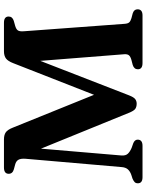

<svg xmlns="http://www.w3.org/2000/svg" viewBox="95 -835 740 970"><g transform="rotate(-90 465.0 -350.0)"><path d="M244.5 -24.5Q244.5 0 213 0H55Q24 0 24 -23.5Q24 -34.5 30.5 -40.2Q37 -46 47.5 -50.5L67.5 -57Q84.5 -63 94.5 -74.2Q104.5 -85.5 106 -106.5L148 -592.5Q149.5 -615 142.8 -627Q136 -639 118.5 -643.5L94.5 -650Q72 -656.5 72 -676Q72 -700 104 -700H245.5Q268 -700 281.2 -691Q294.5 -682 305 -655.5L471 -245L631 -653.5Q641 -679.5 654.5 -689.8Q668 -700 691.5 -700H835Q866.5 -700 866.5 -676.5Q866.5 -657.5 845 -650.5L820 -643.5Q802.5 -638.5 796.5 -629.8Q790.5 -621 792 -600.5L829.5 -92Q830.5 -74.5 836.8 -67.5Q843 -60.5 858 -56L882.5 -49.5Q903 -43 903 -25Q903 0 872 0H631.5Q600 0 600 -23.5Q600 -42.5 622 -49.5L647 -56Q664.5 -61 670.8 -68.8Q677 -76.5 676 -92L642.5 -516.5L468.5 -68.5Q459 -44 449.2 -36.8Q439.5 -29.5 426 -29.5Q411 -29.5 400.5 -36.2Q390 -43 379 -71L199 -513L164.5 -106.5Q163 -85 173.5 -74Q184 -63 203 -55L227 -46.5Q244.5 -39 244.5 -24.5Z"/></g></svg>

Font: Fraunces 9pt SemiBold
Style: Regular
Weight: 600
Version: Version 1.000;[b76b70a41]